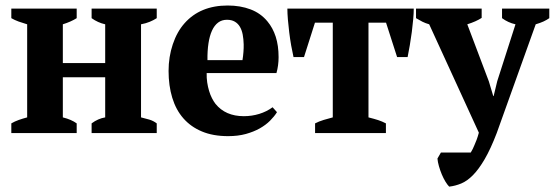

<svg xmlns="http://www.w3.org/2000/svg" viewBox="-20 -488 2038 704"><path d="M261.2 0H21.5V-35.6Q34.2 -43 48.6 -48.1Q63 -53.2 79.6 -57.6V-398.9Q63 -403.8 48.6 -408.9Q34.2 -414.1 21.5 -421.4V-456.5H261.2V-421.4Q240.2 -408.2 210.4 -398.9V-256.8H365.7V-398.9Q338.9 -404.8 315.9 -421.4V-456.5H554.7V-421.4Q542.5 -413.6 528.8 -408Q515.1 -402.3 497.1 -398.9V-57.6Q513.7 -53.7 528.1 -49.3Q542.5 -44.9 554.7 -35.6V0H315.9V-35.6Q339.4 -53.2 365.7 -57.6V-204.6H210.4V-57.6Q241.7 -49.8 261.2 -35.6Z M995.6 -76.7Q985.8 -61 970.2 -45.4Q954.6 -29.8 932.6 -17.3Q910.6 -4.9 881.6 3.2Q852.5 11.2 816.4 11.2Q761.2 11.2 720.5 -5.9Q679.7 -22.9 652.3 -54.2Q625 -85.4 611.6 -129.6Q598.1 -173.8 598.1 -228Q598.1 -279.3 613.5 -325.4Q628.9 -371.6 656.7 -402.8Q714.4 -467.8 814.9 -467.8Q861.3 -467.8 898.7 -453.6Q936 -439.5 960.9 -409.2Q980.5 -385.7 991 -353.3Q1001.5 -320.8 1001.5 -278.3Q1001.5 -248 993.7 -220.2H737.8Q737.3 -202.6 739.7 -186Q742.2 -169.4 746.6 -154.8Q751 -140.1 757.1 -128.2Q763.2 -116.2 770 -107.4Q806.6 -62 874 -62Q903.3 -62 930.4 -70.3Q957.5 -78.6 979.5 -94.7ZM812 -415.5Q793.5 -415.5 779.8 -405.3Q766.1 -395 757.3 -375.7Q748.5 -356.4 744.4 -329.1Q740.2 -301.8 740.7 -267.6H869.1Q874 -298.3 873.5 -325.2Q873 -344.7 869.9 -361.3Q866.7 -377.9 859.6 -389.9Q852.5 -401.9 840.8 -408.7Q829.1 -415.5 812 -415.5Z M1395 0H1135.3V-35.6Q1149.4 -43 1167 -48.3Q1184.6 -53.7 1200.2 -57.6V-404.8H1134.8L1094.7 -278.8H1056.2Q1051.8 -297.9 1047.6 -321.5Q1043.5 -345.2 1040.5 -369.4Q1037.6 -393.6 1035.6 -416.3Q1033.7 -439 1033.7 -456.5H1497.1Q1497.1 -439.9 1495.1 -417.5Q1493.2 -395 1490 -370.8Q1486.8 -346.7 1482.7 -322.5Q1478.5 -298.3 1474.6 -278.8H1436L1395.5 -404.8H1331.1V-57.6Q1352.5 -52.2 1366.7 -47.6Q1380.9 -43 1395 -35.6Z M1553.7 -398.9Q1540 -402.8 1528.8 -408.4Q1517.6 -414.1 1505.4 -421.4V-456.5H1746.1V-422.4Q1726.1 -409.2 1693.4 -398.9L1772.5 -189.5L1788.6 -135.7H1790L1803.2 -190.4L1870.1 -398.9Q1843.3 -404.8 1820.8 -421.4V-456.5H1994.1V-421.4Q1984.4 -414.6 1972.7 -409.2Q1960.9 -403.8 1944.3 -398.9L1801.3 0Q1778.8 58.6 1757.1 95.7Q1735.4 132.8 1714.1 154.3Q1692.9 175.8 1671.1 184.8Q1649.4 193.8 1627 196.3Q1620.6 189.9 1613.3 178Q1606 166 1599.9 151.4Q1593.8 136.7 1589.4 121.3Q1585 106 1584 93.3L1596.7 71.3H1706.1Q1710 64.9 1713.4 58.1Q1716.8 51.3 1719.7 43.9Q1723.1 36.6 1727.5 24.9Q1731.9 13.2 1735.8 -1.5Z"/></svg>

Font: PT Astra Serif
Style: Bold
Weight: 700
Designer: A.Korolkova, I. Chaeva
Foundry: ParaType Ltd
Version: Version 1.002